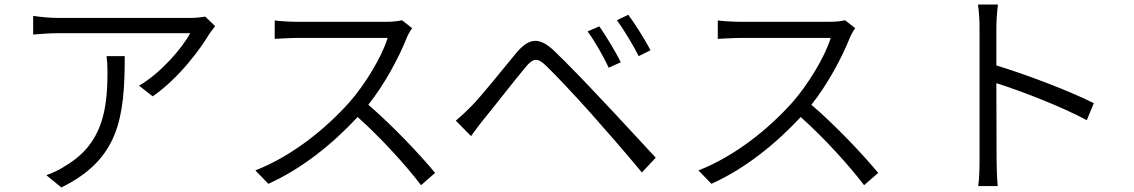

<svg xmlns="http://www.w3.org/2000/svg" viewBox="-20 -791 4990 845"><path d="M927 -676 883 -718C869 -715 837 -712 819 -712C758 -712 284 -712 238 -712C202 -712 161 -716 126 -721V-639C164 -642 202 -645 238 -645C283 -645 745 -645 817 -645C783 -580 686 -468 592 -414L652 -367C768 -447 863 -577 902 -643C909 -653 920 -667 927 -676ZM529 -544H449C452 -519 453 -498 453 -475C453 -308 431 -159 271 -63C245 -45 210 -29 184 -20L250 34C502 -90 529 -269 529 -544Z M1794 -667 1749 -702C1734 -698 1709 -695 1679 -695C1642 -695 1324 -695 1287 -695C1256 -695 1200 -699 1189 -701V-620C1198 -620 1252 -624 1287 -624C1320 -624 1651 -624 1686 -624C1660 -539 1585 -417 1517 -340C1412 -223 1265 -104 1104 -41L1161 18C1312 -50 1446 -160 1554 -276C1657 -184 1766 -64 1833 24L1895 -30C1829 -110 1707 -239 1601 -330C1672 -419 1737 -540 1771 -627C1776 -639 1788 -660 1794 -667Z M2618 -675 2566 -653C2598 -609 2635 -544 2659 -493L2712 -517C2689 -565 2642 -640 2618 -675ZM2745 -726 2695 -702C2727 -658 2765 -595 2791 -544L2843 -570C2819 -616 2771 -692 2745 -726ZM1986 -260 2053 -192C2068 -212 2089 -242 2109 -266C2155 -322 2241 -433 2291 -493C2326 -536 2345 -539 2384 -501C2428 -459 2521 -359 2579 -294C2644 -221 2733 -119 2805 -32L2866 -97C2789 -179 2690 -288 2622 -359C2564 -421 2477 -512 2417 -569C2350 -632 2306 -621 2253 -559C2192 -486 2103 -373 2055 -324C2029 -298 2011 -281 1986 -260Z M3744 -667 3699 -702C3684 -698 3659 -695 3629 -695C3592 -695 3274 -695 3237 -695C3206 -695 3150 -699 3139 -701V-620C3148 -620 3202 -624 3237 -624C3270 -624 3601 -624 3636 -624C3610 -539 3535 -417 3467 -340C3362 -223 3215 -104 3054 -41L3111 18C3262 -50 3396 -160 3504 -276C3607 -184 3716 -64 3783 24L3845 -30C3779 -110 3657 -239 3551 -330C3622 -419 3687 -540 3721 -627C3726 -639 3738 -660 3744 -667Z M4291 -87C4291 -50 4290 -3 4285 28H4371C4368 -4 4366 -55 4366 -87L4365 -425C4476 -390 4654 -321 4763 -262L4794 -337C4686 -391 4497 -463 4365 -503V-670C4365 -698 4368 -741 4372 -771H4284C4289 -741 4291 -697 4291 -670C4291 -586 4291 -139 4291 -87Z"/></svg>

Font: Noto Sans HK DemiLight
Style: Regular
Weight: 350
Designer: Ryoko NISHIZUKA 西塚涼子 (kana, bopomofo & ideographs); Paul D. Hunt (Latin, Greek & Cyrillic); Sandoll Communications 산돌커뮤니
Foundry: Adobe
Version: Version 2.004;hotconv 1.0.118;makeotfexe 2.5.65603